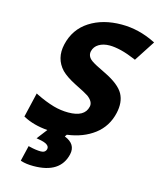

<svg xmlns="http://www.w3.org/2000/svg" viewBox="-137 -822 970 1160"><g transform="rotate(15 347.5 -242.0)"><path d="M330 5 321 18Q395 47 380 114Q351 240 183 240Q138 240 107 230L102 228L125 131L133 133Q173 143 204 143Q232 143 238 120Q242 104 226 92.5Q210 81 170 75L159 73L209 8Q121 1 58 -33L54 -35L90 -189L99 -184Q158 -155 210 -140Q256 -127 303 -127Q405 -127 420 -194Q428 -226 388 -256Q369 -269 302 -302Q243 -332 213 -362Q153 -426 174 -518Q197 -618 279.5 -671Q362 -724 479 -724Q587 -724 689 -673L695 -670L610 -539L604 -542Q554 -563 514 -573Q472 -583 442 -583Q402 -583 374.5 -566.5Q347 -550 340 -520Q333 -487 365 -464Q387 -448 455 -416Q548 -371 576 -320Q603 -270 587 -200Q567 -112 498.5 -60Q430 -8 330 5Z"/></g></svg>

Font: Passageway
Style: BdIt
Weight: 700
Foundry: Ascender Corporation
Version: Version 1.11